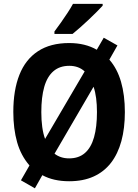

<svg xmlns="http://www.w3.org/2000/svg" viewBox="-20 -954 734 1021"><path d="M644 -357.9Q644 -272 625.5 -203.9Q606.9 -135.7 570.1 -88.1Q533.2 -40.5 477.8 -15.4Q422.4 9.8 347.7 9.8Q306.2 9.8 270.5 1.7Q234.9 -6.3 205.1 -22.5L165.5 47.4L91.3 4.9L136.7 -74.2Q91.3 -126.5 71 -197.8Q50.8 -269 50.8 -358.9Q50.8 -474.6 83.3 -556.4Q115.7 -638.2 181.9 -681.6Q248 -725.1 348.1 -725.1Q390.6 -725.1 427.5 -716.1Q464.4 -707 494.6 -689.5L531.7 -753.4L604.5 -712.4L561.5 -636.7Q603 -589.8 623.5 -519.3Q644 -448.7 644 -357.9ZM495.6 -357.9Q495.6 -397.9 491.2 -431.9Q486.8 -465.8 477.5 -492.7L270 -136.7Q285.6 -124.5 304.9 -118.2Q324.2 -111.8 347.7 -111.8Q398.9 -111.8 431.6 -140.4Q464.4 -168.9 480 -223.9Q495.6 -278.8 495.6 -357.9ZM199.7 -357.9Q199.7 -314.9 204.6 -279.1Q209.5 -243.2 219.7 -215.3L430.2 -574.2Q413.6 -589.4 393.3 -596.7Q373 -604 348.6 -604Q297.4 -604 264.2 -575.4Q231 -546.9 215.3 -491.9Q199.7 -437 199.7 -357.9ZM525.9 -933.6V-923.8Q513.7 -910.2 494.1 -890.6Q474.6 -871.1 451.9 -849.6Q429.2 -828.1 406.5 -808.1Q383.8 -788.1 365.7 -773.4H269.5V-786.6Q286.6 -809.1 304.4 -834.5Q322.3 -859.9 339.1 -885.5Q356 -911.1 368.2 -933.6Z"/></svg>

Font: Open Sans SemiCondensed
Style: Bold
Weight: 700
Width: 4
Designer: Monotype Design Team
Foundry: Monotype Imaging Inc.
Version: Version 3.003